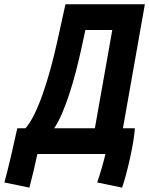

<svg xmlns="http://www.w3.org/2000/svg" viewBox="-78 -713 690 889"><path d="M58.1 155.8C71.8 104.5 83.5 53.2 95.2 0H410.2C401.4 38.1 388.7 82 372.1 131.8L487.3 155.8C509.8 91.8 543 -52.2 546.4 -119.1H491.2L592.8 -693.4H225.1L186.5 -518.1C148.9 -347.7 95.2 -180.7 40 -119.1H2C-16.1 -35.6 -35.2 48.3 -57.6 131.8ZM361.3 -119.1H172.9C221.7 -190.4 268.1 -345.2 299.3 -490.7L317.4 -574.2H441.9Z"/></svg>

Font: Cascadia Mono NF
Style: Bold Italic
Weight: 700
Italic angle: -10°
Monospace: yes
Designer: Aaron Bell
Foundry: Saja Typeworks
Version: Version 2404.023